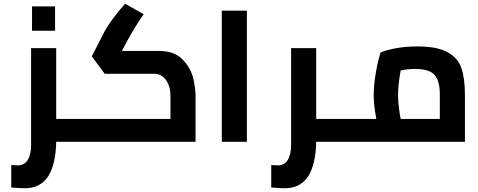

<svg xmlns="http://www.w3.org/2000/svg" viewBox="-20 -757 2552 1025"><path d="M445 0V-122H280V-500H146V17Q146 68 128 97Q110 126 74 126L40 124V244Q93 248 113 248Q196 248 238 183Q278 118 280 0ZM151 -723V-593H274V-723Z M829 -485H631L649 -520Q700 -615 747 -681L648 -737Q621 -708 584 -659Q548 -611 530 -573L470 -456L539 -363H807Q841 -363 866 -330Q890 -297 890 -245V-122H445V0H1024V-244Q1024 -289 1010 -345Q995 -399 952 -442Q909 -485 829 -485Z M1164 -700V0H1298V-700Z M1833 0V-122H1668V-500H1534V17Q1534 68 1516 97Q1498 126 1462 126L1428 124V244Q1481 248 1501 248Q1584 248 1626 183Q1666 118 1668 0Z M2209 -509Q2141 -509 2091 -499Q2034 -488 2011 -476Q1995 -421 1986 -367Q1975 -301 1975 -249Q1975 -197 1989 -122H1833V0H2462V-250Q2462 -340 2443 -394Q2424 -449 2368 -479Q2313 -509 2209 -509ZM2105 -249Q2105 -303 2119 -381Q2159 -389 2195 -389Q2273 -389 2301 -356Q2328 -323 2328 -253V-122H2119Q2114 -145 2110 -180Q2105 -218 2105 -249Z"/></svg>

Font: Online Auction - Bold
Style: Bold
Weight: 500
Designer: Mohamed Mostafa, the designer of Online Auction
Foundry: Kief Type Foundry
Version: ""